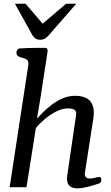

<svg xmlns="http://www.w3.org/2000/svg" viewBox="-20 -1014 602 1040"><path d="M32.2 0 133.3 -661.1Q133.8 -663.1 133.8 -664.8Q133.8 -666.5 133.8 -668.5Q133.8 -686 123.5 -692.4Q113.3 -698.7 99.9 -701.4Q86.4 -704.1 77.6 -710.4Q73.7 -712.9 71.3 -718.3Q68.8 -723.6 68.8 -730Q68.8 -735.8 73.7 -743.4Q78.6 -751 84.5 -751.5Q129.4 -754.4 168.5 -754.6Q207.5 -754.9 226.1 -754.9Q230 -754.9 234.4 -751Q238.8 -747.1 237.8 -735.4L200.7 -493.2L180.2 -371.6Q192.9 -385.7 213.6 -406.5Q234.4 -427.2 261.5 -447.5Q288.6 -467.8 320.3 -481.4Q352.1 -495.1 386.2 -495.1Q426.8 -495.1 450.4 -481.2Q474.1 -467.3 482.9 -440.2Q491.7 -413.1 485.8 -374L439 -72.8Q439 -62 445.3 -54.4Q451.7 -46.9 468.8 -46.9Q479 -46.9 494.1 -51Q509.3 -55.2 516.6 -55.2Q521 -55.2 524.9 -53.2Q528.8 -51.3 528.8 -40.5Q528.8 -34.7 526.1 -28.6Q523.4 -22.5 516.6 -20Q482.9 -8.8 451.9 -1.2Q420.9 6.3 402.8 6.3Q374.5 6.3 361.8 -3.2Q349.1 -12.7 345.7 -25.9Q342.3 -39.1 342.3 -49.8L393.1 -397.5Q393.1 -404.8 389.9 -411.6Q386.7 -418.5 377 -422.6Q367.2 -426.8 348.1 -426.8Q317.4 -426.8 284.2 -409.9Q251 -393.1 222.2 -368.7Q193.4 -344.2 174.3 -320.3L123.5 0ZM197.8 -798.8Q180.2 -798.8 171.1 -806.2Q162.1 -813.5 155.3 -823.7L61 -993.7H118.7L210.9 -885.7L337.9 -993.7H393.1L248.5 -828.1Q238.8 -815.9 227.3 -807.4Q215.8 -798.8 197.8 -798.8Z"/></svg>

Font: Gelasio
Style: Italic
Weight: 400
Italic angle: -8.5°
Designer: Eben Sorkin
Foundry: Eben Sorkin
Version: Version 1.008